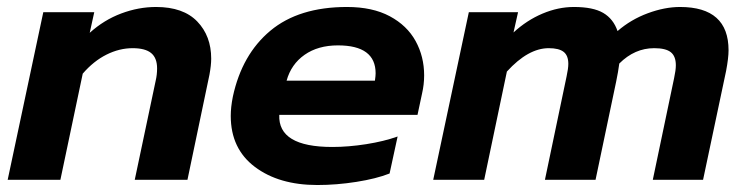

<svg xmlns="http://www.w3.org/2000/svg" viewBox="-20 -515 2132 550"><path d="M104 -480H250L237 -421Q278 -458 327.5 -476.5Q377 -495 427 -495Q505 -495 545 -453.5Q585 -412 585 -347Q585 -328 580 -301L517 0H366L426 -284Q430 -301 430 -319Q430 -349 413 -363Q396 -377 360 -377Q322 -377 285 -358.5Q248 -340 217 -304L153 0H2Z M641 -183Q641 -208 647 -238Q673 -359 754.5 -427Q836 -495 974 -495Q1047 -495 1096.5 -468.5Q1146 -442 1170.5 -397.5Q1195 -353 1195 -299Q1195 -273 1189 -247L1176 -186H780Q776 -94 932 -94Q978 -94 1029 -102Q1080 -110 1119 -124L1096 -18Q1058 -3 1001 6Q944 15 889 15Q779 15 710 -37Q641 -89 641 -183ZM1054 -284Q1056 -298 1056 -305Q1056 -385 948 -385Q891 -385 852.5 -358Q814 -331 801 -284Z M1323 -480H1464L1451 -422Q1489 -457 1534 -476Q1579 -495 1624 -495Q1679 -495 1708 -478Q1737 -461 1749 -426Q1787 -459 1835.5 -477Q1884 -495 1928 -495Q2067 -495 2067 -371Q2067 -349 2060 -312L1994 0H1850L1911 -291Q1916 -314 1916 -328Q1916 -354 1901.5 -365.5Q1887 -377 1854 -377Q1798 -377 1754 -333Q1751 -310 1745 -281L1686 0H1541L1603 -296Q1608 -319 1608 -332Q1608 -356 1594.5 -366.5Q1581 -377 1552 -377Q1493 -377 1432 -310L1367 0H1221Z"/></svg>

Font: Prompt SemiBold
Style: Italic
Weight: 600
Italic angle: -12°
Designer: Katatrad Team
Foundry: CadsonDemak
Version: Version 1.001